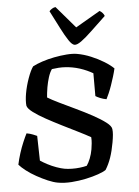

<svg xmlns="http://www.w3.org/2000/svg" viewBox="-63 -1016 771 1064"><g transform="rotate(5 323.0 -484.0)"><path d="M300 0Q275 0 243 -7.5Q211 -15 177.5 -26.5Q144 -38 116.5 -52.5Q89 -67 73 -80Q74 -111 78.5 -144.5Q83 -178 90 -208Q97 -238 103 -257Q123 -257 139.5 -253.5Q156 -250 163 -248L190 -113Q208 -105 233 -97Q258 -89 284.5 -84.5Q311 -80 330 -80Q348 -80 370.5 -83.5Q393 -87 414.5 -93.5Q436 -100 451 -107Q459 -124 464 -148.5Q469 -173 469 -200Q469 -215 467.5 -233.5Q466 -252 462 -267Q431 -278 386.5 -291Q342 -304 293.5 -318.5Q245 -333 201 -348Q157 -363 126.5 -378.5Q96 -394 89 -409Q85 -422 83 -440Q81 -458 81 -477Q81 -519 88.5 -563Q96 -607 107 -630Q126 -645 155.5 -661Q185 -677 219 -690Q253 -703 286 -711.5Q319 -720 344 -720Q382 -720 422.5 -711Q463 -702 498.5 -688Q534 -674 557 -658Q556 -637 553 -612.5Q550 -588 546 -563Q542 -538 537 -517.5Q532 -497 528 -484Q509 -484 491.5 -488Q474 -492 465 -496L443 -621Q427 -627 407.5 -632Q388 -637 366.5 -640Q345 -643 323 -643Q305 -643 286 -641Q267 -639 248.5 -634.5Q230 -630 212 -624Q203 -605 199.5 -577.5Q196 -550 196 -522Q196 -504 197 -490Q198 -476 199 -465Q224 -455 268 -442.5Q312 -430 363 -416Q414 -402 460.5 -386.5Q507 -371 539 -354.5Q571 -338 575 -321Q579 -308 580.5 -291Q582 -274 582 -248Q582 -200 576 -162.5Q570 -125 557 -93Q545 -81 517.5 -65.5Q490 -50 453 -35Q416 -20 376 -10Q336 0 300 0ZM325 -769Q311 -769 289 -792Q267 -815 237.5 -854Q208 -893 171 -942Q175 -950 184 -958Q193 -966 202 -968L326 -866L447 -968Q456 -965 465 -958Q474 -951 478 -943Q440 -892 411 -852.5Q382 -813 360.5 -791Q339 -769 325 -769Z"/></g></svg>

Font: Texturina Medium
Style: Regular
Weight: 500
Designer: Guillermo Torres Carreño
Foundry: Omnibus-Type
Version: Version 1.003